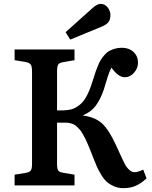

<svg xmlns="http://www.w3.org/2000/svg" viewBox="-20 -955 782 989"><path d="M341.8 -751 317.9 -789.1 456.1 -913.1Q481 -935.1 498 -935.1Q520 -935.1 534.4 -917Q548.8 -898.9 548.8 -877.9Q548.8 -854 538.1 -840.6Q527.3 -827.1 502 -816.9ZM615.2 14.2Q588.9 14.2 566.4 4.2Q543.9 -5.9 529.1 -19.5Q514.2 -33.2 500.2 -56.6Q486.3 -80.1 478.8 -97.2Q471.2 -114.3 460.9 -141.1Q451.2 -166.5 446.3 -178.5Q441.4 -190.4 432.9 -210.9Q424.3 -231.4 419.4 -240.7Q414.6 -250 406.2 -264.9Q397.9 -279.8 391.8 -286.4Q385.7 -293 377 -301.8Q368.2 -310.5 359.9 -314.2Q351.6 -317.9 341.1 -320.6Q330.6 -323.2 318.8 -323.2H273.9V-111.8Q273.9 -85.9 279.5 -77.1Q285.2 -68.4 306.2 -64.9L363.8 -55.2V0H55.2V-55.2L109.9 -64Q131.8 -67.4 138.4 -76.7Q145 -85.9 145 -109.9V-585.9Q145 -613.3 137.9 -622.8Q130.9 -632.3 108.9 -636.2L55.2 -645V-700.2H363.8V-645L305.2 -634.8Q284.7 -631.3 279.3 -621.8Q273.9 -612.3 273.9 -585V-386.2Q336.4 -384.8 359.9 -396Q384.3 -407.7 400.6 -424.1Q417 -440.4 431.9 -471.2Q446.8 -502 462.9 -555.2Q469.2 -575.7 473.1 -587.2Q477.1 -598.6 484.9 -617.4Q492.7 -636.2 499.5 -647Q506.3 -657.7 517.6 -671.1Q528.8 -684.6 541.3 -691.7Q553.7 -698.7 570.8 -703.9Q587.9 -709 607.9 -709Q644.5 -709 667.7 -687.3Q690.9 -665.5 690.9 -632.8Q690.9 -603.5 670.4 -580.3Q649.9 -557.1 623 -557.1Q588.9 -557.1 554.2 -606.9Q548.3 -595.7 543.2 -582.5Q538.1 -569.3 535.4 -561.3Q532.7 -553.2 525.4 -528.8Q518.1 -504.4 514.2 -492.2Q497.6 -443.8 473.6 -411.1Q449.7 -378.4 408.2 -361.8V-359.9Q469.7 -351.6 505.1 -319.6Q540.5 -287.6 576.2 -210Q617.2 -118.7 628.9 -99.6Q650.4 -68.8 671.9 -67.9Q689.5 -67.9 717.8 -81.1L734.9 -36.1Q707 -10.3 679.4 2Q651.9 14.2 615.2 14.2Z"/></svg>

Font: Literata Book SemiBold
Style: Regular
Weight: 600
Designer: Latin by Veronika Burian and Jose Scaglione. Greek by Irene Vlachou. Cyrillic by Vera Evstafieva
Foundry: TypeTogether
Version: Version 2.003;PS 002.003;hotconv 1.0.88;makeotf.lib2.5.64775